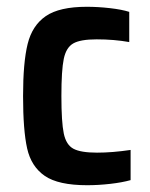

<svg xmlns="http://www.w3.org/2000/svg" viewBox="-20 -538 443 566"><path d="M48 -255Q48 -354 61.5 -408.5Q75 -463 115 -490.5Q155 -518 236 -518Q269 -518 304 -514Q339 -510 361 -503V-414Q316 -422 265 -422Q217 -422 196 -410Q175 -398 168 -364.5Q161 -331 161 -255Q161 -178 168 -144.5Q175 -111 196.5 -99.5Q218 -88 266 -88Q311 -88 365 -96V-7Q340 0 305 4Q270 8 237 8Q152 8 112 -19.5Q72 -47 60 -100.5Q48 -154 48 -255Z"/></svg>

Font: Saira Semi Condensed Medium
Style: Regular
Weight: 500
Width: 4
Designer: Hector Gatti with collaboration of the Omnibus-Type team
Foundry: Omnibus-Type
Version: Version 1.001; ttfautohint (v1.8)